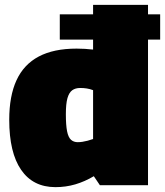

<svg xmlns="http://www.w3.org/2000/svg" viewBox="-20 -760 679 790"><path d="M226 -597V-701H639V-597ZM391 2 366 -35Q329 -13 290 -1.5Q251 10 208 10Q116 10 67 -61Q18 -132 18 -267Q18 -365 48 -430Q78 -495 139.5 -527.5Q201 -560 295 -560Q312 -560 329.5 -559Q347 -558 363 -556V-740H589V2ZM363 -188V-389Q350 -394 337 -396Q324 -398 310 -398Q290 -398 277 -388.5Q264 -379 257.5 -356Q251 -333 251 -290Q251 -245 256 -220Q261 -195 272 -185Q283 -175 300 -175Q309 -175 319 -176.5Q329 -178 340.5 -181Q352 -184 363 -188Z"/></svg>

Font: Georama Black
Style: Regular
Weight: 900
Designer: Jean-Baptiste Levee
Foundry: Production Type
Version: Version 1.001